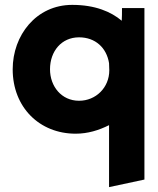

<svg xmlns="http://www.w3.org/2000/svg" viewBox="-20 -525 649 787"><path d="M290 23C340 23 385 9 427 -12V242L572 211V-492H480V-482C480 -474 480 -455 479 -440C435 -477 370 -505 276 -505C128 -505 32 -380 32 -241C32 -85 142 23 290 23ZM304 -112C232 -112 185 -171 185 -241C185 -315 232 -372 304 -372C371 -372 417 -329 427 -266C427 -257 428 -246 428 -237C428 -166 373 -112 304 -112Z"/></svg>

Font: Bluebird
Style: SfBd
Weight: 700
Designer: Jasper
Foundry: Cannot Into Space Fonts
Version: Version 0.98